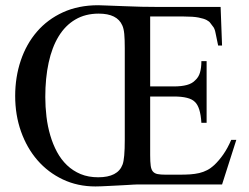

<svg xmlns="http://www.w3.org/2000/svg" viewBox="-20 -688 930 716"><path d="M445.3 -508.8Q445.3 -541 443.4 -561.5Q441.4 -582 436 -593.3Q417 -637.2 348.1 -637.2Q298.3 -637.2 261 -615.2Q223.6 -593.3 198.7 -552.5Q173.8 -511.7 161.4 -454.3Q148.9 -397 148.9 -326.2Q148.9 -289.6 153.3 -252.9Q157.7 -216.3 167.5 -183.1Q177.2 -149.9 192.6 -121.3Q208 -92.8 230 -71.8Q252 -50.8 280.8 -38.8Q309.6 -26.9 346.2 -26.9Q419.4 -26.9 437 -74.2Q445.3 -95.7 445.3 -166.5ZM808.1 0H488.8Q486.8 0 476.8 0.5Q466.8 1 452.1 2Q437.5 2.9 420.2 3.7Q402.8 4.4 386.5 5.4Q370.1 6.3 356.7 6.8Q343.3 7.3 335.9 7.3Q269.5 7.3 214.4 -18.8Q159.2 -44.9 119.6 -90.6Q80.1 -136.2 58.3 -197.8Q36.6 -259.3 36.6 -330.1Q36.6 -400.4 57.4 -462.2Q78.1 -523.9 117.7 -569.8Q157.2 -615.7 214.8 -642.1Q272.5 -668.5 346.2 -668.5Q352.5 -668.5 375.7 -667.5Q398.9 -666.5 441.9 -665Q475.1 -663.6 507.8 -662.8Q540.5 -662.1 571.8 -662.1H802.7L808.1 -518.1H793.5Q787.1 -546.4 783.9 -564.5Q780.8 -582.5 772.9 -590.8Q768.6 -595.7 764.6 -601.8Q760.7 -607.9 750.5 -613.3Q740.2 -618.7 720.5 -622.6Q700.7 -626.5 665 -626.5H540V-365.7H628.4Q656.7 -365.7 676.8 -371.1Q696.8 -376.5 708 -388.7Q720.7 -399.9 725.8 -417.5Q731 -435.1 731 -460H750.5V-230H731Q727.5 -289.6 706.1 -308.6Q686.5 -328.1 628.4 -328.1H540V-109.4Q540 -84.5 542 -70.1Q543.9 -55.7 550.3 -48.3Q556.6 -41 567.9 -38.8Q579.1 -36.6 597.7 -36.6H649.4Q671.4 -36.6 689.5 -37.8Q707.5 -39.1 723.1 -42.7Q738.8 -46.4 752.4 -53.5Q766.1 -60.5 778.8 -72.3Q796.9 -89.4 813 -112.5Q829.1 -135.7 842.3 -166.5H861.3Z"/></svg>

Font: Doulos SIL Am
Style: Regular
Weight: 400
Designer: Walt Agee, Victor Gaultney, Peter Martin, Debbi Hosken, Becca Hirsbrunner
Foundry: SIL International
Version: Version 5.000